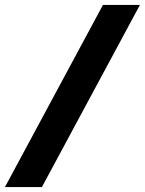

<svg xmlns="http://www.w3.org/2000/svg" viewBox="-76 -744 584 774"><path d="M-56 10 339 -724H488L93 10Z"/></svg>

Font: Noto Sans Display Condensed Black
Style: Italic
Weight: 900
Width: 3
Italic angle: -192°
Designer: Monotype Design Team
Foundry: Monotype Imaging Inc.
Version: Version 1.900